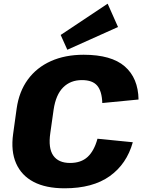

<svg xmlns="http://www.w3.org/2000/svg" viewBox="-20 -1007 779 1038"><path d="M329 11Q228 11 162 -23.5Q96 -58 67 -124Q38 -190 51 -283L70 -420Q83 -512 130.5 -577Q178 -642 255 -676.5Q332 -711 432 -711Q582 -711 654.5 -648Q727 -585 729 -469L533 -450Q531 -514 505.5 -544Q480 -574 423 -574Q361 -574 321.5 -534.5Q282 -495 270 -415L252 -288Q240 -206 268 -166Q296 -126 359 -126Q418 -126 453.5 -158.5Q489 -191 507 -257L698 -238Q665 -120 573 -54.5Q481 11 329 11ZM618 -861 344 -738 308 -818 562 -987Z"/></svg>

Font: Pathway Extreme 28pt ExtraBold
Style: Italic
Weight: 800
Italic angle: -8°
Designer: Eduardo Rodriguez Tunni
Foundry: Eduardo Rodriguez Tunni
Version: Version 1.001;gftools[0.9.26]